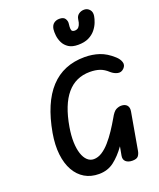

<svg xmlns="http://www.w3.org/2000/svg" viewBox="-223 -1427 1300 1567"><g transform="rotate(-20 427.5 -643.0)"><path d="M359.5 9Q290 9 237 -22.2Q184 -53.5 151 -112Q118 -170.5 108.5 -252.5Q99 -334.5 116.5 -435.5Q204 -928.5 572.5 -928.5Q639.5 -928.5 699 -908.8Q758.5 -889 815.5 -837Q842.5 -813 852 -783.8Q861.5 -754.5 837.5 -730.5Q814 -707 784 -713.5Q754 -720 727.5 -743Q693.5 -775 656.8 -787.5Q620 -800 571.5 -800Q324.5 -800 262.5 -434.5Q250.5 -363.5 252.2 -305.8Q254 -248 267.8 -206.2Q281.5 -164.5 305.5 -142Q329.5 -119.5 361 -119.5Q397.5 -119.5 432.8 -142Q468 -164.5 501.2 -202.5Q534.5 -240.5 565.2 -286.8Q596 -333 623 -380Q650 -430 673.2 -441.8Q696.5 -453.5 718 -453.5Q751.5 -453.5 767.8 -434.2Q784 -415 778 -381.5L721.5 -60Q717 -34 703.5 -17Q690 0 653 0Q616 0 595.8 -18.2Q575.5 -36.5 582 -70L596 -145.5Q546.5 -76 491 -33.5Q435.5 9 359.5 9ZM560 -1040Q508.5 -1040 477.8 -1060.2Q447 -1080.5 432 -1111.2Q417 -1142 413.5 -1174Q410 -1206 413 -1230Q418.5 -1262.5 438.5 -1277.5Q458.5 -1292.5 486 -1292.5Q523 -1292.5 535.8 -1272Q548.5 -1251.5 546 -1230.5Q542 -1200 543.5 -1184.5Q545 -1169 552.8 -1163.8Q560.5 -1158.5 574 -1158.5Q586.5 -1158.5 597.8 -1164.8Q609 -1171 617.8 -1188.2Q626.5 -1205.5 630.5 -1237.5Q634.5 -1264 654.8 -1278.8Q675 -1293.5 702 -1293.5Q729.5 -1293.5 748.2 -1272.5Q767 -1251.5 761.5 -1217Q758 -1193.5 746.2 -1163.2Q734.5 -1133 711.8 -1104.8Q689 -1076.5 652 -1058.2Q615 -1040 560 -1040Z"/></g></svg>

Font: Edu VIC WA NT Hand
Style: Regular
Weight: 400
Designer: Tina and Corey Anderson, Eben Sorkin, Mirko Velimirovic
Foundry: Google for Education
Version: Version 1.000